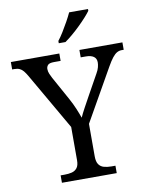

<svg xmlns="http://www.w3.org/2000/svg" viewBox="-104 -1002 831 1073"><g transform="rotate(-10 311.5 -465.5)"><path d="M159 0V-42H182Q204 -42 222.5 -46.5Q241 -51 252.5 -65.5Q264 -80 264 -109V-298L79 -619Q68 -638 58.5 -649.5Q49 -661 37 -666.5Q25 -672 8 -672H-5V-714H270V-672H233Q206 -672 197.5 -662.5Q189 -653 189 -640Q189 -626 195 -612Q201 -598 207 -587L281 -453Q298 -422 310.5 -392Q323 -362 331 -339Q340 -360 357 -391Q374 -422 391 -453L455 -568Q465 -585 469 -600.5Q473 -616 473 -628Q473 -650 457.5 -661Q442 -672 413 -672H384V-714H628V-672H616Q602 -672 589.5 -665Q577 -658 563.5 -641Q550 -624 533 -594L365 -298V-114Q365 -83 376 -67.5Q387 -52 406 -47Q425 -42 447 -42H470V0ZM277 -784Q292 -803 308 -829Q324 -855 339 -882Q354 -909 364 -931H471V-921Q462 -908 444 -888Q426 -868 403.5 -846Q381 -824 358 -804.5Q335 -785 315 -771H277Z"/></g></svg>

Font: Noto Serif Armenian
Style: Regular
Weight: 400
Designer: Monotype Design Team
Foundry: Monotype Imaging Inc.
Version: Version 2.007